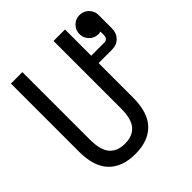

<svg xmlns="http://www.w3.org/2000/svg" viewBox="-191 -840 994 994"><g transform="rotate(-45 306.0 -343.0)"><path d="M124 -700V-206Q124 -129 153 -95.5Q182 -62 238 -62Q294 -62 323 -95.5Q352 -129 352 -206V-700H436V-508H531Q558 -508 558 -538V-563Q550 -560 541 -560Q513 -560 492.5 -580.5Q472 -601 472 -630Q472 -659 492.5 -679.5Q513 -700 542 -700Q571 -700 591.5 -679.5Q612 -659 612 -630V-532Q612 -498 590.5 -476Q569 -454 535 -454H436V-202Q436 -92 384.5 -39Q333 14 238 14Q143 14 91.5 -39Q40 -92 40 -202V-700Z"/></g></svg>

Font: Space Mono
Style: Regular
Weight: 400
Monospace: yes
Designer: Colophon Foundry / Benjamin Critton
Foundry: Colophon Foundry
Version: Version 1.000;PS 1.003;hotconv 1.0.81;makeotf.lib2.5.63406